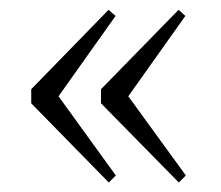

<svg xmlns="http://www.w3.org/2000/svg" viewBox="-20 -412 460 399"><path d="M351.6 -32.7 189.9 -197.3V-226.6L351.1 -391.6L365.2 -378.9L246.6 -211.9L366.2 -47.4ZM206.1 -32.7 44.9 -197.3V-226.6L205.6 -391.6L220.2 -378.9L101.6 -211.9L220.7 -47.4Z"/></svg>

Font: Elstob ExtraLight
Style: Regular
Weight: 200
Designer: Peter S. Baker
Version: Version 1.015